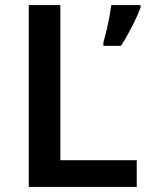

<svg xmlns="http://www.w3.org/2000/svg" viewBox="-20 -734 587 754"><path d="M93 0H517V-105H217V-714H93ZM532 -704V-714H417C412 -671 397 -605 386 -567V-554H455C487 -603 517 -664 532 -704Z"/></svg>

Font: Noto Sans Kayah Li SemiBold
Style: Regular
Weight: 600
Designer: Monotype Design Team, Sérgio Martins
Foundry: Monotype Imaging Inc.
Version: Version 2.002